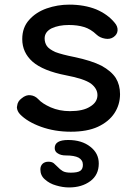

<svg xmlns="http://www.w3.org/2000/svg" viewBox="-20 -571 583 838"><path d="M289.1 3.9Q218.8 3.9 159.2 -17.6Q99.6 -39.1 67.4 -72.3Q54.7 -85.9 53.7 -102.5Q53.7 -105.5 54.7 -108.4Q56.6 -128.9 74.2 -141.6Q93.8 -158.2 113.3 -155.3Q132.8 -153.3 147.5 -137.7Q164.1 -119.1 201.2 -102.5Q239.3 -85.9 285.2 -85.9Q342.8 -85.9 373 -105.5Q404.3 -124 405.3 -154.3Q406.2 -183.6 377 -206.1Q346.7 -227.5 268.6 -242.2Q168 -261.7 122.1 -301.8Q77.1 -341.8 77.1 -400.4Q77.1 -451.2 107.4 -484.4Q136.7 -517.6 183.6 -534.2Q231.4 -550.8 282.2 -550.8Q347.7 -550.8 399.4 -530.3Q450.2 -508.8 480.5 -471.7Q494.1 -456.1 493.2 -438.5Q492.2 -420.9 475.6 -409.2Q460 -398.4 438.5 -402.3Q416 -406.2 401.4 -419.9Q376 -444.3 346.7 -453.1Q318.4 -461.9 280.3 -461.9Q236.3 -461.9 205.1 -447.3Q174.8 -431.6 174.8 -403.3Q174.8 -384.8 184.6 -370.1Q194.3 -356.4 221.7 -343.8Q250 -333 303.7 -322.3Q378.9 -306.6 422.9 -284.2Q465.8 -260.7 485.4 -230.5Q503.9 -200.2 503.9 -160.2Q503.9 -114.3 479.5 -77.1Q455.1 -40 407.2 -17.6Q360.4 3.9 289.1 3.9ZM281.2 247.1Q253.9 247.1 224.6 238.3Q196.3 230.5 175.8 211.9Q156.2 195.3 156.2 168Q156.2 153.3 166 143.6Q175.8 134.8 191.4 134.8Q206.1 134.8 214.8 141.6Q223.6 149.4 232.4 158.2Q241.2 168 253.9 175.8Q265.6 182.6 289.1 182.6Q318.4 182.6 330.1 174.8Q341.8 167 341.8 148.4Q341.8 127.9 323.2 117.2Q304.7 107.4 266.6 107.4Q246.1 107.4 232.4 98.6Q218.8 90.8 218.8 75.2Q218.8 40 277.3 40Q336.9 40 374 69.3Q411.1 97.7 411.1 142.6Q411.1 192.4 374 219.7Q336.9 247.1 281.2 247.1Z"/></svg>

Font: Abed
Style: Bold
Weight: 700
Designer: Johan Aakerlund
Version: Version 3.105